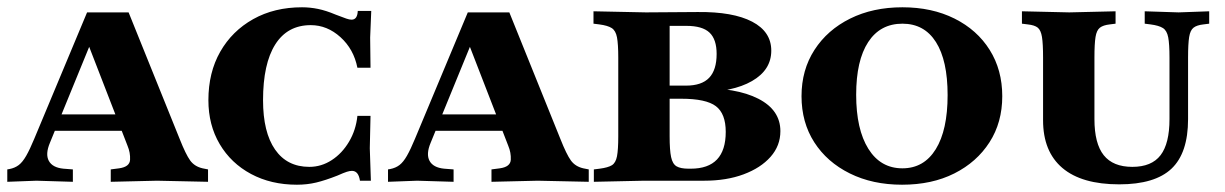

<svg xmlns="http://www.w3.org/2000/svg" viewBox="-26 -496 3361 527"><path d="M-6 3V-31L0 -32Q15 -35 25.5 -43Q36 -51 46 -68.5Q56 -86 68 -115L213 -462H327L467 -115Q484 -72 496 -55.5Q508 -39 530 -34L545 -31V3L405 0L278 3V-31L301 -34Q330 -38 331 -57.5Q332 -77 324 -96L212 -385H226L111 -104Q98 -73 108 -54.5Q118 -36 148 -33L174 -31V3L74 0ZM117 -137 138 -182H311L330 -137Z M789 11Q718 11 663 -18.5Q608 -48 577 -100.5Q546 -153 546 -221Q546 -297 578.5 -354Q611 -411 669 -443.5Q727 -476 803 -476Q825 -476 847 -471.5Q869 -467 895 -456Q916 -448 924.5 -445Q933 -442 939 -442Q955 -442 956 -466H993L990 -393L991 -310H955Q945 -361 908.5 -394Q872 -427 827 -427Q763 -427 729.5 -374Q696 -321 696 -221Q696 -133 729 -85.5Q762 -38 823 -38Q856 -38 884.5 -56.5Q913 -75 932 -107Q951 -139 955 -178H991L989 -89L992 0H962Q958 -27 940 -27Q934 -27 926 -24.5Q918 -22 900 -14Q867 -1 842 5Q817 11 789 11Z M1039 3V-31L1045 -32Q1060 -35 1070.5 -43Q1081 -51 1091 -68.5Q1101 -86 1113 -115L1258 -462H1372L1512 -115Q1529 -72 1541 -55.5Q1553 -39 1575 -34L1590 -31V3L1450 0L1323 3V-31L1346 -34Q1375 -38 1376 -57.5Q1377 -77 1369 -96L1257 -385H1271L1156 -104Q1143 -73 1153 -54.5Q1163 -36 1193 -33L1219 -31V3L1119 0ZM1162 -137 1183 -182H1356L1375 -137Z M1604 3V-31L1620 -33Q1643 -36 1653.5 -42.5Q1664 -49 1667.5 -67Q1671 -85 1671 -122V-338Q1671 -375 1667.5 -393.5Q1664 -412 1653 -419Q1642 -426 1619 -429L1603 -431V-465L1747 -462L1889 -463Q1986 -464 2038.5 -436.5Q2091 -409 2091 -357Q2091 -304 2038 -273.5Q1985 -243 1893 -243L1888 -254Q1995 -256 2055.5 -225Q2116 -194 2116 -136Q2116 -96 2089 -65.5Q2062 -35 2015 -17.5Q1968 0 1907 0H1742ZM1864 -33H1870Q1966 -33 1966 -134Q1966 -184 1939 -204.5Q1912 -225 1844 -225H1764V-261H1857Q1900 -261 1920.5 -282.5Q1941 -304 1941 -348Q1941 -388 1921.5 -406.5Q1902 -425 1858 -425H1812V-122Q1812 -84 1816 -65Q1820 -46 1831 -39.5Q1842 -33 1864 -33Z M2450 11Q2369 11 2306.5 -20Q2244 -51 2209 -105.5Q2174 -160 2174 -232Q2174 -304 2209.5 -359Q2245 -414 2307.5 -445Q2370 -476 2451 -476Q2532 -476 2594 -445Q2656 -414 2690.5 -359Q2725 -304 2725 -232Q2725 -160 2690 -105.5Q2655 -51 2593.5 -20Q2532 11 2450 11ZM2451 -34Q2510 -34 2542.5 -86.5Q2575 -139 2575 -235Q2575 -330 2543 -380.5Q2511 -431 2451 -431Q2390 -431 2357 -380.5Q2324 -330 2324 -236Q2324 -141 2357.5 -87.5Q2391 -34 2451 -34Z M3046 10Q2943 10 2890 -35Q2837 -80 2837 -166V-338Q2837 -376 2834 -394.5Q2831 -413 2822.5 -420Q2814 -427 2795 -429L2779 -431V-465L2909 -462L3036 -465V-431L3020 -429Q3002 -427 2993 -420Q2984 -413 2981 -394.5Q2978 -376 2978 -338V-169Q2978 -102 3003.5 -70Q3029 -38 3082 -38Q3135 -38 3159.5 -70Q3184 -102 3184 -169V-338Q3184 -375 3180.5 -393.5Q3177 -412 3166 -419Q3155 -426 3132 -429L3116 -431V-465L3209 -462L3293 -465V-431L3277 -429Q3259 -427 3250 -420Q3241 -413 3238 -394.5Q3235 -376 3235 -338V-169Q3235 -76 3189.5 -33Q3144 10 3046 10Z"/></svg>

Font: Baskervville SC
Style: Regular
Weight: 400
Designer: Alexis Faudot, Rémi Forte, Morgane Pierson, Rafael Ribas, Tanguy Vanlaeys, Rosalie Wagner, Thomas Huot-Marchand
Foundry: ANRT
Version: Version 1.100